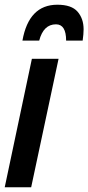

<svg xmlns="http://www.w3.org/2000/svg" viewBox="-26 -793 374 813"><path d="M140 -621Q158 -690 211 -690Q254 -690 254 -621H324Q328 -649 328 -669Q328 -714 302.5 -743.5Q277 -773 217 -773Q96 -773 69 -621ZM106 0 222 -544H109L-6 0Z"/></svg>

Font: Noto Sans Display Condensed
Style: Bold Italic
Weight: 700
Width: 3
Designer: Monotype Design team
Foundry: Monotype Imaging Inc.
Version: 1.000